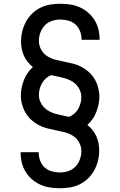

<svg xmlns="http://www.w3.org/2000/svg" viewBox="-20 -851 640 1022"><path d="M299 151Q272 151 246 147Q220 143 196 132.5Q172 122 151.5 104.5Q131 87 117 64.5Q103 42 96.5 16.5Q90 -9 90 -36V-41H186V-38Q186 -16 194 5Q202 26 218 40.5Q234 55 255.5 61Q277 67 299 67Q322 67 344 59.5Q366 52 381.5 36Q397 20 405 -2Q413 -24 413 -47Q413 -71 401 -93Q389 -115 368.5 -128Q348 -141 324.5 -147Q301 -153 277.5 -157.5Q254 -162 230.5 -168Q207 -174 185.5 -185.5Q164 -197 146 -213.5Q128 -230 116 -250.5Q104 -271 97.5 -295Q91 -319 91 -343Q91 -364 95.5 -385Q100 -406 107.5 -425.5Q115 -445 127 -462.5Q139 -480 155 -494Q140 -506 127.5 -521.5Q115 -537 107 -555Q99 -573 95.5 -592Q92 -611 92 -630Q92 -658 98.5 -684.5Q105 -711 118 -735Q131 -759 151 -778.5Q171 -798 195.5 -810Q220 -822 247 -826.5Q274 -831 301 -831Q328 -831 354 -827Q380 -823 404 -812.5Q428 -802 448.5 -784.5Q469 -767 483 -744.5Q497 -722 503.5 -696.5Q510 -671 510 -644V-639H414V-642Q414 -664 406 -685Q398 -706 382 -720.5Q366 -735 344.5 -741Q323 -747 301 -747Q278 -747 256 -739.5Q234 -732 218.5 -716Q203 -700 195 -678Q187 -656 187 -633Q187 -609 199 -587Q211 -565 231.5 -552Q252 -539 275.5 -533Q299 -527 322.5 -522.5Q346 -518 369.5 -512Q393 -506 414.5 -494.5Q436 -483 454 -466.5Q472 -450 484 -429.5Q496 -409 502.5 -385Q509 -361 509 -337Q509 -316 504.5 -295Q500 -274 492.5 -254.5Q485 -235 473 -217.5Q461 -200 445 -186Q460 -174 472.5 -158.5Q485 -143 493 -125Q501 -107 504.5 -88Q508 -69 508 -50Q508 -22 501.5 4.5Q495 31 482 55Q469 79 449 98.5Q429 118 404.5 130Q380 142 353 146.5Q326 151 299 151ZM348 -229Q363 -235 375.5 -246Q388 -257 396 -271Q404 -285 408.5 -301Q413 -317 413 -334Q413 -352 406 -369Q399 -386 386.5 -399.5Q374 -413 357.5 -421.5Q341 -430 323.5 -435Q306 -440 288 -443.5Q270 -447 252 -451Q237 -445 224.5 -434Q212 -423 204 -409Q196 -395 191.5 -379Q187 -363 187 -346Q187 -328 194 -311Q201 -294 213.5 -280.5Q226 -267 242.5 -258.5Q259 -250 276.5 -245Q294 -240 312 -236.5Q330 -233 348 -229Z"/></svg>

Font: Iosevka HT Medium Extended
Style: Regular
Weight: 500
Width: 7
Monospace: yes
Designer: Belleve Invis
Foundry: Belleve Invis
Version: Version 32.3.0; ttfautohint (v1.8.4)